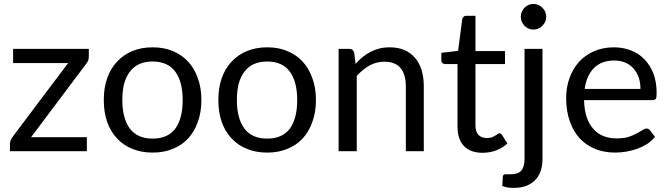

<svg xmlns="http://www.w3.org/2000/svg" viewBox="-20 -749 3311 951"><path d="M419.9 -468.8Q419.9 -459 417 -450.2Q413.1 -441.4 408.2 -434.6Q316.4 -312.5 133.8 -69.3Q203.1 -69.3 410.2 -69.3Q410.2 -51.8 410.2 0Q315.4 0 29.3 0Q29.3 -2 29.3 -6.8Q29.3 -14.6 29.3 -37.1Q29.3 -43.9 32.2 -52.7Q35.2 -60.5 41 -69.3Q132.8 -191.4 317.4 -436.5Q249 -436.5 44.9 -436.5Q44.9 -454.1 44.9 -506.8Q138.7 -506.8 419.9 -506.8Q419.9 -497.1 419.9 -468.8Z M736.3 -514.6Q792 -514.6 835.9 -496.1Q880.9 -477.5 912.1 -443.4Q943.4 -409.2 960 -361.3Q977.5 -313.5 977.5 -253.9Q977.5 -193.4 960 -145.5Q943.4 -97.7 912.1 -63.5Q880.9 -29.3 835.9 -11.7Q792 6.8 736.3 6.8Q679.7 6.8 635.7 -11.7Q590.8 -29.3 559.6 -63.5Q527.3 -97.7 510.7 -145.5Q494.1 -193.4 494.1 -253.9Q494.1 -313.5 510.7 -361.3Q527.3 -409.2 559.6 -443.4Q590.8 -477.5 635.7 -496.1Q679.7 -514.6 736.3 -514.6ZM736.3 -62.5Q811.5 -62.5 848.6 -112.3Q884.8 -163.1 884.8 -252.9Q884.8 -343.8 848.6 -393.6Q811.5 -444.3 736.3 -444.3Q698.2 -444.3 669.9 -431.6Q641.6 -418.9 623 -393.6Q604.5 -369.1 594.7 -334Q585.9 -297.9 585.9 -252.9Q585.9 -163.1 623 -112.3Q660.2 -62.5 736.3 -62.5Z M1303.7 -514.6Q1359.4 -514.6 1403.3 -496.1Q1448.2 -477.5 1479.5 -443.4Q1510.7 -409.2 1527.3 -361.3Q1544.9 -313.5 1544.9 -253.9Q1544.9 -193.4 1527.3 -145.5Q1510.7 -97.7 1479.5 -63.5Q1448.2 -29.3 1403.3 -11.7Q1359.4 6.8 1303.7 6.8Q1247.1 6.8 1203.1 -11.7Q1158.2 -29.3 1127 -63.5Q1094.7 -97.7 1078.1 -145.5Q1061.5 -193.4 1061.5 -253.9Q1061.5 -313.5 1078.1 -361.3Q1094.7 -409.2 1127 -443.4Q1158.2 -477.5 1203.1 -496.1Q1247.1 -514.6 1303.7 -514.6ZM1303.7 -62.5Q1378.9 -62.5 1416 -112.3Q1452.1 -163.1 1452.1 -252.9Q1452.1 -343.8 1416 -393.6Q1378.9 -444.3 1303.7 -444.3Q1265.6 -444.3 1237.3 -431.6Q1209 -418.9 1190.4 -393.6Q1171.9 -369.1 1162.1 -334Q1153.3 -297.9 1153.3 -252.9Q1153.3 -163.1 1190.4 -112.3Q1227.5 -62.5 1303.7 -62.5Z M1741.2 -432.6Q1757.8 -451.2 1776.4 -466.8Q1794.9 -481.4 1815.4 -492.2Q1835.9 -502.9 1859.4 -508.8Q1882.8 -514.6 1910.2 -514.6Q1951.2 -514.6 1983.4 -501Q2014.6 -487.3 2036.1 -461.9Q2057.6 -436.5 2068.4 -401.4Q2079.1 -365.2 2079.1 -322.3Q2079.1 -214.8 2079.1 0Q2056.6 0 1990.2 0Q1990.2 -81.1 1990.2 -322.3Q1990.2 -379.9 1963.9 -412.1Q1937.5 -443.4 1883.8 -443.4Q1844.7 -443.4 1810.5 -424.8Q1776.4 -405.3 1747.1 -373Q1747.1 -249 1747.1 0Q1724.6 0 1657.2 0Q1657.2 -79.1 1657.2 -316.4Q1657.2 -364.3 1657.2 -506.8Q1670.9 -506.8 1710.9 -506.8Q1729.5 -506.8 1734.4 -488.3Q1736.3 -469.7 1741.2 -432.6Z M2370.1 7.8Q2310.5 7.8 2278.3 -25.4Q2246.1 -58.6 2246.1 -122.1Q2246.1 -225.6 2246.1 -431.6Q2230.5 -431.6 2184.6 -431.6Q2176.8 -431.6 2171.9 -436.5Q2166 -441.4 2166 -451.2Q2166 -462.9 2166 -487.3Q2186.5 -489.3 2249 -497.1Q2253.9 -537.1 2269.5 -654.3Q2271.5 -661.1 2276.4 -666Q2281.2 -670.9 2290 -670.9Q2304.7 -670.9 2335 -670.9Q2335 -627 2335 -496.1Q2372.1 -496.1 2481.4 -496.1Q2481.4 -480.5 2481.4 -431.6Q2445.3 -431.6 2335 -431.6Q2335 -356.4 2335 -127.9Q2335 -95.7 2350.6 -80.1Q2366.2 -65.4 2390.6 -65.4Q2404.3 -65.4 2415 -68.4Q2424.8 -72.3 2432.6 -77.1Q2440.4 -81.1 2445.3 -85Q2450.2 -88.9 2454.1 -88.9Q2461.9 -88.9 2466.8 -80.1Q2475.6 -66.4 2493.2 -38.1Q2469.7 -16.6 2437.5 -3.9Q2405.3 7.8 2370.1 7.8Z M2667 -506.8Q2667 -447.3 2667 -268.6Q2667 -192.4 2667 37.1Q2667 68.4 2659.2 94.7Q2651.4 120.1 2633.8 139.6Q2616.2 159.2 2588.9 170.9Q2561.5 181.6 2524.4 181.6Q2507.8 181.6 2494.1 179.7Q2480.5 176.8 2467.8 171.9Q2468.8 156.2 2470.7 124Q2471.7 119.1 2474.6 117.2Q2476.6 115.2 2480.5 114.3Q2484.4 114.3 2490.2 114.3Q2497.1 114.3 2506.8 114.3Q2545.9 114.3 2561.5 96.7Q2578.1 78.1 2578.1 37.1Q2578.1 -143.6 2578.1 -506.8Q2600.6 -506.8 2667 -506.8ZM2685.5 -665Q2685.5 -652.3 2680.7 -641.6Q2675.8 -629.9 2666 -621.1Q2658.2 -612.3 2646.5 -607.4Q2634.8 -602.5 2622.1 -602.5Q2609.4 -602.5 2597.7 -607.4Q2586.9 -612.3 2578.1 -621.1Q2569.3 -629.9 2564.5 -641.6Q2559.6 -652.3 2559.6 -665Q2559.6 -678.7 2564.5 -690.4Q2569.3 -702.1 2578.1 -710.9Q2586.9 -719.7 2597.7 -724.6Q2609.4 -729.5 2622.1 -729.5Q2634.8 -729.5 2646.5 -724.6Q2658.2 -719.7 2666 -710.9Q2675.8 -702.1 2680.7 -690.4Q2685.5 -678.7 2685.5 -665Z M3152.3 -308.6Q3152.3 -339.8 3143.6 -365.2Q3134.8 -390.6 3118.2 -409.2Q3101.6 -428.7 3078.1 -438.5Q3053.7 -449.2 3023.4 -449.2Q2959 -449.2 2921.9 -412.1Q2884.8 -374 2876 -308.6Q2967.8 -308.6 3152.3 -308.6ZM3224.6 -71.3Q3208 -50.8 3185.5 -36.1Q3162.1 -21.5 3135.7 -11.7Q3109.4 -2.9 3082 2Q3053.7 6.8 3026.4 6.8Q2973.6 6.8 2929.7 -10.7Q2884.8 -28.3 2852.5 -62.5Q2820.3 -96.7 2802.7 -147.5Q2784.2 -198.2 2784.2 -263.7Q2784.2 -316.4 2800.8 -362.3Q2817.4 -408.2 2847.7 -442.4Q2877.9 -475.6 2921.9 -495.1Q2965.8 -514.6 3021.5 -514.6Q3066.4 -514.6 3105.5 -499Q3144.5 -484.4 3171.9 -455.1Q3200.2 -426.8 3216.8 -383.8Q3232.4 -341.8 3232.4 -288.1Q3232.4 -266.6 3228.5 -259.8Q3223.6 -252.9 3210.9 -252.9Q3098.6 -252.9 2873 -252.9Q2874 -205.1 2885.7 -169.9Q2897.5 -133.8 2918.9 -110.4Q2939.5 -86.9 2968.8 -75.2Q2998 -63.5 3033.2 -63.5Q3067.4 -63.5 3091.8 -70.3Q3115.2 -78.1 3132.8 -87.9Q3150.4 -96.7 3162.1 -104.5Q3173.8 -112.3 3182.6 -112.3Q3193.4 -112.3 3199.2 -103.5Q3208 -92.8 3224.6 -71.3Z"/></svg>

Font: Lato
Style: Regular
Weight: 400
Designer: Lukasz Dziedzic with Adam Twardoch and Botio Nikoltchev
Version: Version 2.015; 2015-08-06; http://www.latofonts.com/